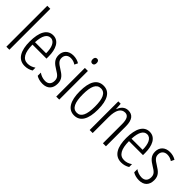

<svg xmlns="http://www.w3.org/2000/svg" viewBox="97 -1635 2521 2521"><g transform="rotate(45 1357.5 -375.0)"><path d="M124 0V-760H68V0Z M398 -542C290 -542 236 -439 236 -265C236 -102 289 10 416 10C460 10 499 -2 533 -23V-76C495 -50 459 -39 421 -39C334 -39 292 -115 291 -262H551V-305C551 -433 506 -542 398 -542ZM398 -495C469 -495 499 -409 498 -308H292C298 -434 336 -495 398 -495Z M889 -134C889 -219 842 -253 775 -295C712 -334 684 -358 684 -408C684 -461 720 -494 774 -494C807 -494 840 -483 865 -465L887 -511C855 -531 817 -542 774 -542C683 -542 630 -486 630 -407C630 -326 678 -289 745 -248C805 -212 834 -189 834 -134C834 -76 803 -41 745 -41C701 -41 658 -58 629 -80V-21C655 -4 696 10 746 10C839 10 889 -44 889 -134Z M1023 -732C997 -732 985 -713 985 -685C985 -657 998 -639 1022 -639C1046 -639 1059 -656 1059 -686C1059 -713 1048 -732 1023 -732ZM1050 -532H994V0H1050Z M1503 -267C1503 -443 1448 -542 1334 -542C1217 -542 1163 -445 1163 -268C1163 -91 1221 10 1333 10C1448 10 1503 -91 1503 -267ZM1220 -268C1220 -415 1253 -492 1334 -492C1414 -492 1447 -412 1447 -267C1447 -114 1411 -40 1334 -40C1255 -40 1220 -118 1220 -268Z M1793 -542C1729 -542 1688 -497 1669 -442H1665L1659 -532H1615V0H1671V-294C1671 -430 1713 -492 1783 -492C1835 -492 1861 -450 1861 -356V0H1917V-369C1917 -488 1874 -542 1793 -542Z M2190 -542C2082 -542 2028 -439 2028 -265C2028 -102 2081 10 2208 10C2252 10 2291 -2 2325 -23V-76C2287 -50 2251 -39 2213 -39C2126 -39 2084 -115 2083 -262H2343V-305C2343 -433 2298 -542 2190 -542ZM2190 -495C2261 -495 2291 -409 2290 -308H2084C2090 -434 2128 -495 2190 -495Z M2681 -134C2681 -219 2634 -253 2567 -295C2504 -334 2476 -358 2476 -408C2476 -461 2512 -494 2566 -494C2599 -494 2632 -483 2657 -465L2679 -511C2647 -531 2609 -542 2566 -542C2475 -542 2422 -486 2422 -407C2422 -326 2470 -289 2537 -248C2597 -212 2626 -189 2626 -134C2626 -76 2595 -41 2537 -41C2493 -41 2450 -58 2421 -80V-21C2447 -4 2488 10 2538 10C2631 10 2681 -44 2681 -134Z"/></g></svg>

Font: Noto Sans Bengali ExtraCondensed Light
Style: Regular
Weight: 300
Width: 2
Designer: Joana Ranito - Universal Thirst; Jelle Bosma - Monotype Design Team
Foundry: Universal Thirst ehf.
Version: Version 3.000